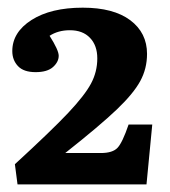

<svg xmlns="http://www.w3.org/2000/svg" viewBox="-20 -857 445 503"><path d="M25.9 -374 19 -426.8Q115.2 -515.1 158.7 -561.3Q202.1 -607.4 218.5 -638.2Q234.9 -668.9 234.9 -704.1Q234.9 -737.8 215.8 -757.8Q196.8 -777.8 163.1 -777.8Q132.3 -777.8 109.9 -763.2Q133.8 -725.6 133.8 -710.9Q133.8 -694.8 118.9 -681.4Q104 -668 73.2 -668Q42 -668 27.1 -683.8Q12.2 -699.7 12.2 -723.1Q12.2 -772.5 62.7 -804.7Q113.3 -836.9 196.8 -836.9Q277.3 -836.9 321.3 -804Q365.2 -771 365.2 -715.8Q365.2 -677.2 347.4 -644.5Q329.6 -611.8 285.9 -570.1Q242.2 -528.3 150.9 -456.1H244.1Q274.9 -456.1 287.8 -469.7Q300.8 -483.4 316.9 -530.8H378.9L363.8 -374Z"/></svg>

Font: Literata Book
Style: Bold
Weight: 700
Designer: Latin by Veronika Burian and Jose Scaglione. Greek by Irene Vlachou. Cyrillic by Vera Evstafieva
Foundry: TypeTogether
Version: Version 2.003;PS 002.003;hotconv 1.0.88;makeotf.lib2.5.64775